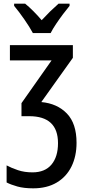

<svg xmlns="http://www.w3.org/2000/svg" viewBox="-20 -786 469 1046"><path d="M377 -540V-471L205 -230Q292 -222 344.5 -167.5Q397 -113 397 -8Q397 65 369.5 121Q342 177 289 208.5Q236 240 161 240Q110 240 74.5 230Q39 220 16 208V115Q42 129 77.5 141Q113 153 157 153Q225 153 260.5 110.5Q296 68 296 -6Q296 -153 139 -153H97V-224L261 -457H34V-540ZM159 -606Q142 -638 112.5 -680.5Q83 -723 57 -754V-766H117Q138 -749 161.5 -725.5Q185 -702 207 -676Q233 -704 253.5 -724Q274 -744 299 -766H359V-754Q343 -735 323.5 -709Q304 -683 285.5 -655.5Q267 -628 256 -606Z"/></svg>

Font: Noto Sans Condensed Medium
Style: Regular
Weight: 500
Width: 3
Designer: Monotype Design Team
Foundry: Monotype Imaging Inc.
Version: Version 2.013; ttfautohint (v1.8.4.7-5d5b)